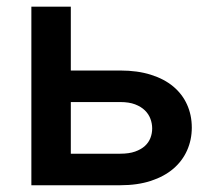

<svg xmlns="http://www.w3.org/2000/svg" viewBox="-20 -548 640 568"><path d="M189.5 -339.4H335.9Q386.7 -339.4 426.3 -326.9Q465.8 -314.5 492.7 -292Q519.5 -269.5 533.4 -238.5Q547.4 -207.5 547.4 -170.4Q547.4 -134.3 533.4 -103Q519.5 -71.8 492.7 -48.8Q465.8 -25.9 426.3 -12.9Q386.7 0 335.9 0H72.8V-528.3H189.5ZM189.5 -246.1V-93.3H335.9Q361.8 -93.3 379.6 -99.6Q397.5 -106 408.7 -116.2Q419.9 -126.5 425 -139.9Q430.2 -153.3 430.2 -168Q430.2 -182.6 425 -196.5Q419.9 -210.4 408.7 -221.4Q397.5 -232.4 379.6 -239.3Q361.8 -246.1 335.9 -246.1Z"/></svg>

Font: Roboto Mono
Style: Regular
Weight: 500
Designer: Google
Version: Version 2.000986; 2015; ttfautohint (v1.3)